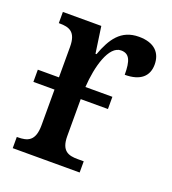

<svg xmlns="http://www.w3.org/2000/svg" viewBox="-106 -628 636 709"><g transform="rotate(20 211.5 -273.0)"><path d="M23 0H286V-44H262C226 -44 197 -52 197 -111V-256H304V-304H198C203 -386 228 -476 276 -476C309 -476 319 -451 319 -396C381 -396 410 -424 410 -469C410 -515 382 -546 321 -546C250 -546 219 -497 195 -432H191L176 -536H25V-492H28C66 -492 94 -483 94 -424V-304H11V-256H94V-116C94 -53 65 -44 26 -44H23Z"/></g></svg>

Font: Noto Serif Condensed Medium
Style: Regular
Weight: 500
Width: 3
Designer: Monotype Design Team
Foundry: Monotype Imaging Inc.
Version: Version 2.015